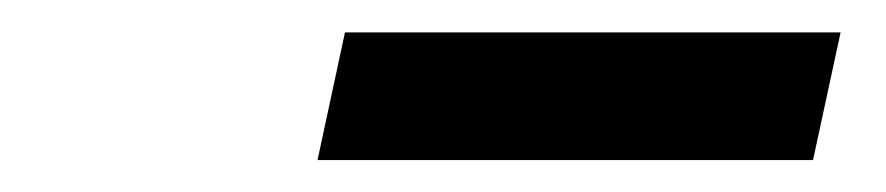

<svg xmlns="http://www.w3.org/2000/svg" viewBox="-20 -712 549 119"><path d="M176.8 -612.8 193.8 -691.9H501L483.9 -612.8Z"/></svg>

Font: Clear Sans Medium
Style: Italic
Weight: 500
Italic angle: -12°
Foundry: Intel Corporation
Version: Version 1.00